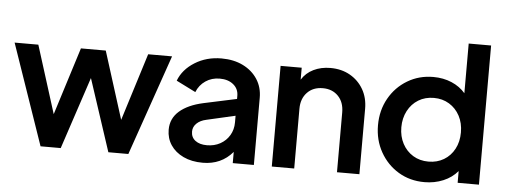

<svg xmlns="http://www.w3.org/2000/svg" viewBox="-50 -878 2697 1024"><g transform="rotate(5 1299.0 -366.5)"><path d="M194 0 8 -539H135L249 -177L363 -539H496L610 -178L723 -539H851L664 0H557L430 -386L302 0Z M1063 12Q1003 12 959 -9Q915 -30 891 -66Q867 -102 867 -148Q867 -208 912 -247.5Q957 -287 1039 -305L1216 -343V-360Q1216 -397 1188 -420Q1160 -443 1115 -443Q1072 -443 1039 -420.5Q1006 -398 991 -360L887 -412Q910 -473 972.5 -512Q1035 -551 1115 -551Q1181 -551 1230.5 -526.5Q1280 -502 1308 -459Q1336 -416 1336 -360V0H1223V-60Q1162 12 1063 12ZM992 -149Q992 -118 1015 -100.5Q1038 -83 1077 -83Q1117 -83 1148.5 -100.5Q1180 -118 1198 -148.5Q1216 -179 1216 -217V-253L1063 -218Q1030 -211 1011 -192.5Q992 -174 992 -149Z M1432 0V-539H1545V-475Q1568 -512 1608 -531.5Q1648 -551 1698 -551Q1758 -551 1803.5 -525Q1849 -499 1875 -454Q1901 -409 1901 -350V0H1781V-320Q1781 -375 1749.5 -407.5Q1718 -440 1667 -440Q1615 -440 1583.5 -407Q1552 -374 1552 -320V0Z M2250 12Q2172 12 2110.5 -25Q2049 -62 2013 -126Q1977 -190 1977 -269Q1977 -349 2013 -413Q2049 -477 2111 -514Q2173 -551 2249 -551Q2303 -551 2347.5 -532Q2392 -513 2421 -479V-745H2541V0H2427V-63Q2397 -27 2350.5 -7.5Q2304 12 2250 12ZM2262 -99Q2308 -99 2344 -120.5Q2380 -142 2400.5 -180.5Q2421 -219 2421 -269Q2421 -319 2400.5 -357.5Q2380 -396 2344 -418Q2308 -440 2262 -440Q2215 -440 2179 -418Q2143 -396 2122.5 -357Q2102 -318 2102 -269Q2102 -220 2122.5 -181.5Q2143 -143 2179 -121Q2215 -99 2262 -99Z"/></g></svg>

Font: Plus Jakarta Display Medium
Style: Regular
Weight: 500
Designer: Gumpita Rahayu
Foundry: Tokotype Studio
Version: Version 1.000